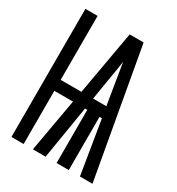

<svg xmlns="http://www.w3.org/2000/svg" viewBox="-176 -844 877 954"><g transform="rotate(30 262.5 -367.5)"><path d="M34 0V-735H104V-368H223L288 -735H368L499 0H427L377 -305H363V0H293V-305H280L230 0H157L211 -305H104V0ZM290 -368H366L346 -490Q341 -518 337 -545.5Q333 -573 328 -601Q324 -573 319.5 -545.5Q315 -518 310 -490Z"/></g></svg>

Font: Iosevka Pride
Style: Regular
Weight: 400
Monospace: yes
Designer: Belleve Invis
Foundry: Belleve Invis
Version: Version 30.3.1; ttfautohint (v1.8.4)